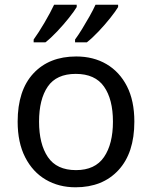

<svg xmlns="http://www.w3.org/2000/svg" viewBox="-20 -786 645 816"><path d="M551 -269Q551 -136 483.5 -63Q416 10 301 10Q230 10 174.5 -22.5Q119 -55 87 -117.5Q55 -180 55 -269Q55 -402 122 -474Q189 -546 304 -546Q377 -546 432.5 -513.5Q488 -481 519.5 -419.5Q551 -358 551 -269ZM146 -269Q146 -174 183.5 -118.5Q221 -63 303 -63Q384 -63 422 -118.5Q460 -174 460 -269Q460 -364 422 -418Q384 -472 302 -472Q220 -472 183 -418Q146 -364 146 -269ZM482 -756Q472 -739 449 -710Q426 -681 399 -652.5Q372 -624 349 -606H299V-618Q313 -637 329 -663Q345 -689 360.5 -716.5Q376 -744 386 -766H482ZM306 -756Q296 -739 273 -710Q250 -681 223 -652.5Q196 -624 173 -606H123V-618Q144 -647 169 -689.5Q194 -732 210 -766H306Z"/></svg>

Font: Noto Sans Tifinagh Hawad
Style: Regular
Weight: 400
Designer: JamraPatel
Foundry: JamraPatel LLC
Version: Version 2.006; ttfautohint (v1.8.4.7-5d5b)